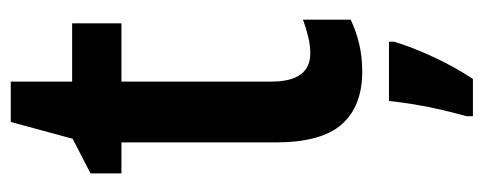

<svg xmlns="http://www.w3.org/2000/svg" viewBox="-298 -402 921 366"><g transform="rotate(-90 163.0 -219.5)"><path d="M244 -89Q259 -89 275.5 -93Q292 -97 308 -103V-12Q287 -2 262.5 4Q238 10 209 10Q143 10 108.5 -29Q74 -68 74 -156V-449H15V-508L81 -542L113 -660H190V-543H301V-449H190V-163Q190 -89 244 -89ZM266 71Q255 107 236 147.5Q217 188 195 221H124V209Q129 191 135.5 164Q142 137 146.5 109Q151 81 153 61H266Z"/></g></svg>

Font: Noto Sans Hebrew Condensed SemiBold
Style: Regular
Weight: 600
Width: 3
Designer: Monotype Design Team
Foundry: Monotype Imaging Inc.
Version: Version 2.004; ttfautohint (v1.8.4.7-5d5b)